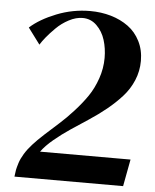

<svg xmlns="http://www.w3.org/2000/svg" viewBox="-54 -819 697 865"><g transform="rotate(5 294.5 -386.5)"><path d="M558.1 -122.1 535.2 0H43.9Q43.9 -1.5 44.4 -4.4Q45.9 -20 48.1 -31Q50.3 -42 56.6 -62.3Q63 -82.5 76.7 -105Q90.3 -127.4 110.8 -149.9Q128.4 -169.9 161.9 -200.7Q195.3 -231.4 224.9 -257.6Q254.4 -283.7 288.1 -320.8Q321.8 -357.9 345.9 -393.3Q370.1 -428.7 386 -474.6Q401.9 -520.5 401.9 -567.9Q401.9 -610.8 390.1 -648.7Q378.4 -686.5 351.8 -712.6Q325.2 -738.8 288.1 -738.8Q257.8 -738.8 225.8 -721.9Q193.8 -705.1 168.9 -680.2Q144 -655.3 128.4 -636Q112.8 -616.7 104 -602.1L49.8 -674.8Q94.2 -714.8 167.5 -743.9Q240.7 -772.9 318.8 -772.9Q369.1 -772.9 413.3 -760Q457.5 -747.1 491.7 -722.2Q525.9 -697.3 545.9 -657.7Q565.9 -618.2 565.9 -568.8Q565.9 -522.5 548.3 -480.7Q530.8 -439 500.7 -405.8Q470.7 -372.6 434.1 -342.8Q397.5 -313 355.7 -285.6Q314 -258.3 276.4 -233.2Q238.8 -208 203.9 -179Q168.9 -149.9 148.9 -122.1Z"/></g></svg>

Font: Laureen pro
Style: Bold
Weight: 700
Designer: Ahmed zaza
Foundry: zazatype
Version: Version 1.000